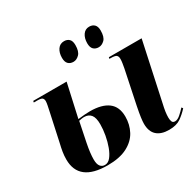

<svg xmlns="http://www.w3.org/2000/svg" viewBox="-162 -933 1152 1126"><g transform="rotate(-30 414.5 -369.5)"><path d="M260 10Q66 10 66 -141Q66 -167 70 -191.5Q74 -216 81 -245L121 -430Q126 -454 129.5 -470.5Q133 -487 133 -499Q133 -511 126 -518.5Q119 -526 91 -526H68L70 -536H296L246 -311Q271 -314 291 -315.5Q311 -317 327 -317Q407 -317 449.5 -285Q492 -253 492 -186Q492 -133 468.5 -88.5Q445 -44 393.5 -17Q342 10 260 10ZM247 0Q269 0 286 -21Q303 -42 315.5 -75.5Q328 -109 335 -147.5Q342 -186 342 -221Q342 -266 326 -285.5Q310 -305 280 -305Q268 -305 245 -300Q230 -228 217.5 -165.5Q205 -103 205 -61Q205 -29 216.5 -14.5Q228 0 247 0ZM676 10Q623 10 594 -16Q565 -42 565 -95Q565 -110 568.5 -136Q572 -162 581 -207L628 -433Q631 -450 633.5 -465Q636 -480 636 -494Q636 -511 627 -518.5Q618 -526 589 -526H580L582 -536H804L720 -145Q713 -115 710 -94Q707 -73 707 -55Q707 -39 711.5 -27.5Q716 -16 731 -16Q748 -16 767.5 -33Q787 -50 803 -68L810 -59Q785 -31 755.5 -10.5Q726 10 676 10ZM561 -616Q539 -616 526 -629Q513 -642 513 -670Q513 -704 528.5 -726.5Q544 -749 571 -749Q593 -749 606 -736Q619 -723 619 -696Q619 -652 600.5 -634Q582 -616 561 -616ZM390 -616Q368 -616 355 -629Q342 -642 342 -670Q342 -704 357.5 -726.5Q373 -749 401 -749Q422 -749 435 -736.5Q448 -724 448 -696Q448 -653 429.5 -634.5Q411 -616 390 -616Z"/></g></svg>

Font: Noto Serif Display ExtraCondensed ExtraBold
Style: Italic
Weight: 800
Width: 2
Italic angle: -12°
Designer: Monotype Design Team
Foundry: Monotype Imaging Inc.
Version: Version 2.009